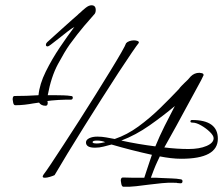

<svg xmlns="http://www.w3.org/2000/svg" viewBox="-20 -726 846 728"><path d="M153 -325Q136 -325 128 -337L107 -334Q91 -331 73.5 -329Q56 -327 38 -327Q32 -327 30 -336.5Q28 -346 28 -349Q28 -362 35 -362Q81 -362 126 -365Q130 -407 153.5 -454.5Q177 -502 207 -546.5Q237 -591 262 -624Q251 -618 235 -605.5Q219 -593 204 -581Q182 -564 173 -557Q164 -550 161 -550Q154 -550 154 -556Q154 -561 158 -565Q160 -567 160 -567Q187 -591 212 -614Q237 -637 255 -652.5Q273 -668 275 -670Q277 -672 279 -674Q281 -676 284 -678Q293 -687 305 -696.5Q317 -706 327 -706Q343 -706 343 -688Q343 -676 336 -670Q324 -657 299 -627.5Q274 -598 244 -557Q225 -530 199.5 -482.5Q174 -435 161 -365H190Q204 -365 220.5 -364.5Q237 -364 249 -362Q256 -362 256 -356Q256 -348 248 -348H227Q214 -348 201.5 -347Q189 -346 176 -345Q172 -344 168 -344Q164 -344 160 -343V-341Q161 -339 161 -336Q161 -325 153 -325ZM150 -52Q137 -52 145 -64Q153 -74 173 -104Q193 -134 221 -177Q249 -220 280.5 -269Q312 -318 342.5 -367Q373 -416 398.5 -457.5Q424 -499 440 -527Q456 -555 458 -562Q462 -567 470.5 -570Q479 -573 488 -573Q496 -573 502 -570.5Q508 -568 506 -563Q500 -556 479.5 -526Q459 -496 429.5 -451Q400 -406 366.5 -353Q333 -300 299 -246Q265 -192 236 -144Q207 -96 187 -62Q181 -59 169.5 -55.5Q158 -52 150 -52ZM447 -18Q442 -19 440 -28.5Q438 -38 438 -41Q438 -53 446 -53Q466 -52 486.5 -52Q507 -52 527 -52Q529 -59 535 -76.5Q541 -94 547 -112.5Q553 -131 556 -139Q478 -156 403 -178Q387 -174 372 -170Q357 -166 340 -166Q306 -166 306 -186Q306 -196 318.5 -202Q331 -208 349 -208Q366 -208 382.5 -205Q399 -202 415 -199Q462 -215 505 -246.5Q548 -278 586.5 -315.5Q625 -353 658 -388Q663 -395 669 -401Q675 -407 681 -413Q687 -418 692.5 -424Q698 -430 703 -436Q717 -450 736 -450Q739 -450 745.5 -448.5Q752 -447 752 -441Q752 -440 742.5 -421.5Q733 -403 717 -374.5Q701 -346 683.5 -313Q666 -280 649 -249.5Q632 -219 619.5 -196.5Q607 -174 603 -167Q651 -161 695 -161Q736 -161 763 -172.5Q790 -184 790 -202Q790 -212 775.5 -226Q761 -240 742.5 -250.5Q724 -261 711 -261Q702 -261 702 -265Q702 -271 708 -271Q806 -271 806 -200Q806 -124 667 -124Q648 -124 627 -126.5Q606 -129 586 -133Q583 -127 576 -112Q569 -97 562.5 -80Q556 -63 552 -52Q563 -52 573.5 -52Q584 -52 594 -51Q611 -50 630.5 -49.5Q650 -49 666 -46Q672 -45 672 -39Q672 -31 665 -31Q662 -31 658.5 -31.5Q655 -32 652 -32Q650 -33 647 -33Q644 -33 642 -33Q618 -34 594 -31.5Q570 -29 545 -26Q521 -23 496.5 -20Q472 -17 447 -18ZM569 -171Q585 -210 604 -248Q623 -286 643 -324Q599 -287 547 -250.5Q495 -214 440 -193Q472 -186 504.5 -180.5Q537 -175 569 -171ZM347 -182Q354 -182 362.5 -183.5Q371 -185 379 -187Q372 -190 364 -191.5Q356 -193 348 -193Q331 -193 331 -187Q331 -182 347 -182Z"/></svg>

Font: Beau Rivage
Style: Regular
Weight: 400
Designer: Robert E. Leuschke
Foundry: Robert E. Leuschke
Version: Version 1.010; ttfautohint (v1.8.3)